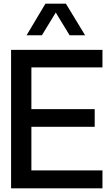

<svg xmlns="http://www.w3.org/2000/svg" viewBox="-20 -1020 581 1040"><path d="M207 -829 282 -952 357 -829H441L337 -1000H226L124 -829ZM150 -655H535V-750H40V0H535V-97H150V-333H493V-429H150Z"/></svg>

Font: Oakes Medium
Style: Regular
Weight: 500
Designer: Samuel Oakes
Foundry: Samuel Oakes
Version: Version 1.003;PS 001.003;hotconv 1.0.88;makeotf.lib2.5.64775